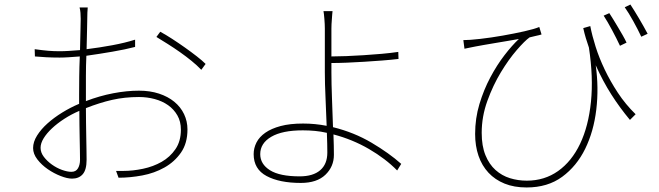

<svg xmlns="http://www.w3.org/2000/svg" viewBox="-20 -781 2908 847"><path d="M295 -23Q315 -23 324 -38.5Q333 -54 333 -76Q333 -93 332.5 -117.5Q332 -142 331.5 -170.5Q331 -199 330.5 -230Q330 -261 330 -292Q295 -277 264 -257Q233 -237 209.5 -215Q186 -193 172.5 -171Q159 -149 159 -129Q159 -108 173.5 -89Q188 -70 209 -55Q230 -40 253.5 -31.5Q277 -23 295 -23ZM359 -335Q419 -358 479 -369.5Q539 -381 593 -381Q642 -381 681.5 -368Q721 -355 749 -332Q777 -309 792 -277.5Q807 -246 807 -210Q807 -149 778.5 -108Q750 -67 705.5 -42Q661 -17 607.5 -7Q554 3 503 3L492 -27H524Q566 -27 611 -36.5Q656 -46 693 -67Q730 -88 754 -123Q778 -158 778 -209Q778 -245 762.5 -272Q747 -299 721.5 -317Q696 -335 662.5 -344Q629 -353 593 -353Q530 -353 475 -340.5Q420 -328 359 -304Q359 -273 359.5 -240.5Q360 -208 360.5 -178Q361 -148 361.5 -121.5Q362 -95 362 -76Q362 -32 345 -12.5Q328 7 298 7Q277 7 247.5 -4.5Q218 -16 191 -34.5Q164 -53 145 -77.5Q126 -102 126 -128Q126 -155 143.5 -183Q161 -211 189.5 -236.5Q218 -262 254.5 -284.5Q291 -307 329 -323V-363Q329 -399 329.5 -443Q330 -487 332 -532Q306 -530 284 -528.5Q262 -527 243 -527Q210 -527 183.5 -528.5Q157 -530 134 -532L133 -564Q169 -559 193 -557Q217 -555 243 -555Q263 -555 285 -556.5Q307 -558 333 -560Q334 -609 335 -647Q336 -685 336 -698Q336 -712 335 -724.5Q334 -737 331 -748H367Q366 -735 365.5 -725Q365 -715 365 -700Q365 -686 364 -649Q363 -612 362 -564Q419 -571 475.5 -581.5Q532 -592 576 -606V-574Q534 -563 476 -553Q418 -543 361 -535Q359 -491 359 -446.5Q359 -402 359 -366ZM687 -641Q711 -628 739.5 -609.5Q768 -591 795.5 -571.5Q823 -552 847.5 -533Q872 -514 887 -499L868 -473Q850 -492 825.5 -512Q801 -532 774 -551Q747 -570 720 -587Q693 -604 670 -618Z M1099 -101Q1099 -128 1111.5 -152.5Q1124 -177 1150.5 -195.5Q1177 -214 1218 -225Q1259 -236 1317 -236Q1344 -236 1369.5 -233.5Q1395 -231 1421 -226Q1419 -286 1416 -350Q1413 -414 1413 -462V-655Q1413 -663 1412.5 -674.5Q1412 -686 1411 -697.5Q1410 -709 1409 -718.5Q1408 -728 1407 -732H1447Q1446 -727 1445.5 -717Q1445 -707 1444 -696Q1443 -685 1442.5 -674Q1442 -663 1442 -655V-532Q1471 -532 1508 -533.5Q1545 -535 1584.5 -537.5Q1624 -540 1663.5 -543.5Q1703 -547 1737 -552L1738 -521Q1705 -517 1665.5 -514Q1626 -511 1586.5 -508.5Q1547 -506 1509.5 -504.5Q1472 -503 1442 -503V-462Q1442 -413 1444.5 -347.5Q1447 -282 1449 -220Q1542 -197 1619 -151.5Q1696 -106 1750 -58L1732 -29Q1681 -81 1608 -123.5Q1535 -166 1451 -188Q1452 -162 1452.5 -139Q1453 -116 1453 -98Q1453 -46 1415.5 -10Q1378 26 1307 26Q1213 26 1156 -4.5Q1099 -35 1099 -101ZM1316 -206Q1225 -206 1176.5 -177.5Q1128 -149 1128 -101Q1128 -57 1171 -30Q1214 -3 1302 -3Q1361 -3 1392.5 -30Q1424 -57 1424 -108Q1424 -125 1423.5 -147Q1423 -169 1422 -195Q1396 -201 1369.5 -203.5Q1343 -206 1316 -206Z M2715 -579Q2708 -594 2699 -612Q2690 -630 2680 -648.5Q2670 -667 2660.5 -683.5Q2651 -700 2643 -712L2668 -723Q2676 -711 2686 -694.5Q2696 -678 2706.5 -660.5Q2717 -643 2727 -625.5Q2737 -608 2744 -593ZM2584 -666Q2592 -624 2607.5 -575Q2623 -526 2647.5 -474.5Q2672 -423 2705.5 -372Q2739 -321 2784 -277L2759 -252Q2714 -306 2677 -364Q2640 -422 2608 -493Q2622 -394 2610.5 -297.5Q2599 -201 2561.5 -124.5Q2524 -48 2460 -1Q2396 46 2303 46Q2248 46 2206 29Q2164 12 2135 -19Q2106 -50 2091 -93.5Q2076 -137 2076 -190Q2076 -259 2095 -322Q2114 -385 2143 -439.5Q2172 -494 2205.5 -537.5Q2239 -581 2269 -609Q2247 -605 2220 -600.5Q2193 -596 2166.5 -591.5Q2140 -587 2116.5 -583Q2093 -579 2078 -576Q2068 -574 2055.5 -571.5Q2043 -569 2029 -566L2024 -604Q2051 -604 2099 -609.5Q2147 -615 2198 -624Q2249 -633 2293.5 -643Q2338 -653 2359 -662L2369 -629Q2360 -626 2343 -622.5Q2326 -619 2316 -616Q2295 -601 2259.5 -560Q2224 -519 2189.5 -462Q2155 -405 2130 -336Q2105 -267 2105 -195Q2105 -137 2121.5 -96.5Q2138 -56 2166 -31Q2194 -6 2229.5 5Q2265 16 2304 16Q2382 16 2442 -26.5Q2502 -69 2539 -146.5Q2576 -224 2587 -332Q2598 -440 2578 -571Q2571 -591 2564.5 -612.5Q2558 -634 2553 -657ZM2761 -761Q2769 -749 2778.5 -733.5Q2788 -718 2798.5 -700.5Q2809 -683 2819 -665Q2829 -647 2837 -632L2809 -619Q2794 -651 2773.5 -688Q2753 -725 2736 -749Z"/></svg>

Font: Kinto Sans Thin
Style: Regular
Weight: 100
Designer: Authors: Ryoko NISHIZUKA  (kana & ideographs); Paul D. Hunt (Latin, Greek & Cyrillic); Wenlong ZHANG  (bopomofo); Sandol
Foundry: Adobe Systems Incorporated, ookami Inc.
Version: Version 0.001